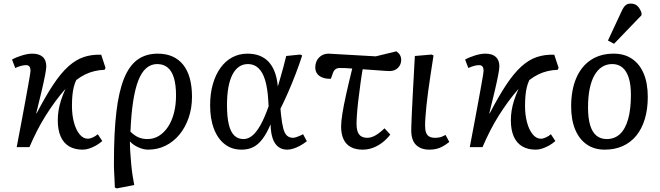

<svg xmlns="http://www.w3.org/2000/svg" viewBox="-20 -820 3677 1070"><path d="M441 14Q396 14 365 -4.5Q334 -23 318 -59.5Q302 -96 302 -149Q302 -178 306.5 -205.5Q311 -233 320.5 -262.5Q330 -292 345 -325Q315 -291 287.5 -253.5Q260 -216 234.5 -175.5Q209 -135 186.5 -91Q164 -47 144 0H73Q89 -84 101.5 -150.5Q114 -217 123 -266.5Q132 -316 138 -349.5Q144 -383 147 -401.5Q150 -420 150 -424Q150 -441 144 -449Q138 -457 125 -457Q113 -457 97.5 -453Q82 -449 65 -441L47 -488Q72 -502 104 -511.5Q136 -521 160 -521Q198 -521 218 -503Q238 -485 238 -450Q238 -437 231.5 -402.5Q225 -368 212.5 -314.5Q200 -261 182 -189L184 -188Q234 -284 276.5 -348Q319 -412 360.5 -449.5Q402 -487 446.5 -502Q491 -517 544 -515L568 -442L563 -431Q533 -430 506 -423.5Q479 -417 454.5 -405Q430 -393 405 -374Q396 -355 391 -334.5Q386 -314 383.5 -288.5Q381 -263 381 -229Q381 -178 392.5 -136.5Q404 -95 424 -71Q444 -47 469 -47Q482 -47 498 -54.5Q514 -62 525 -72L550 -34Q533 -19 514 -8.5Q495 2 476.5 8Q458 14 441 14Z M631 230 620 225Q619 196 618 174.5Q617 153 616 136.5Q615 120 615 107Q615 94 615 82Q615 -81 628.5 -195.5Q642 -310 671 -382Q700 -454 746.5 -487.5Q793 -521 859 -521Q905 -521 940.5 -505.5Q976 -490 1000.5 -459.5Q1025 -429 1037.5 -384Q1050 -339 1050 -281Q1050 -218 1031.5 -164Q1013 -110 980 -70Q947 -30 902.5 -8Q858 14 805 14Q780 14 751 1Q722 -12 705 -31H704Q704 -4 706 27.5Q708 59 711 92Q714 125 718.5 155.5Q723 186 728 211ZM802 -45Q837 -45 866 -63Q895 -81 916.5 -113.5Q938 -146 949.5 -190.5Q961 -235 961 -288Q961 -346 949.5 -385Q938 -424 914.5 -443.5Q891 -463 856 -463Q822 -463 795.5 -440.5Q769 -418 751 -372Q733 -326 722 -255Q711 -184 707 -86Q730 -64 752 -54.5Q774 -45 802 -45Z M1326 14Q1272 14 1233 -16Q1194 -46 1172.5 -101.5Q1151 -157 1151 -233Q1151 -298 1166 -350.5Q1181 -403 1208.5 -441.5Q1236 -480 1274.5 -500.5Q1313 -521 1359 -521Q1397 -521 1426.5 -509.5Q1456 -498 1477 -475.5Q1498 -453 1511 -419Q1524 -385 1528 -340H1529Q1536 -364 1544 -391.5Q1552 -419 1560 -449Q1568 -479 1575 -508L1653 -516L1664 -511Q1649 -464 1629 -411.5Q1609 -359 1587 -308.5Q1565 -258 1543 -214L1546 -182Q1551 -133 1558.5 -104.5Q1566 -76 1579.5 -64Q1593 -52 1614 -52Q1622 -52 1639 -58.5Q1656 -65 1669 -72L1690 -33Q1671 -18 1651.5 -7.5Q1632 3 1614 8.5Q1596 14 1580 14Q1551 14 1530.5 -2Q1510 -18 1499.5 -49Q1489 -80 1488 -125H1487Q1466 -76 1442.5 -45Q1419 -14 1391 0Q1363 14 1326 14ZM1337 -45Q1363 -45 1386.5 -64.5Q1410 -84 1432.5 -124.5Q1455 -165 1477 -228L1475 -261Q1471 -329 1457.5 -373.5Q1444 -418 1420 -440.5Q1396 -463 1362 -463Q1334 -463 1312 -448Q1290 -433 1275 -403.5Q1260 -374 1252.5 -331.5Q1245 -289 1245 -234Q1245 -169 1255 -127Q1265 -85 1285.5 -65Q1306 -45 1337 -45Z M2001 14Q1962 14 1935 -0.5Q1908 -15 1894.5 -44Q1881 -73 1881 -115Q1881 -142 1888 -186.5Q1895 -231 1909 -294Q1923 -357 1943 -438Q1924 -440 1905.5 -440.5Q1887 -441 1873 -441Q1859 -441 1849.5 -434Q1840 -427 1835 -412L1824 -381Q1798 -380 1778 -387.5Q1758 -395 1747.5 -409.5Q1737 -424 1737 -444Q1737 -478 1758 -499.5Q1779 -521 1811 -521L2074 -506L2189 -534Q2203 -524 2209.5 -512.5Q2216 -501 2216 -488Q2216 -460 2198 -442Q2180 -424 2151 -424Q2144 -424 2127 -425Q2110 -426 2080 -428.5Q2050 -431 2001 -434Q1998 -416 1995 -397.5Q1992 -379 1989.5 -359.5Q1987 -340 1984.5 -320.5Q1982 -301 1979.5 -282Q1977 -263 1975 -245Q1973 -227 1971.5 -210Q1970 -193 1969 -178Q1968 -163 1967.5 -151Q1967 -139 1967 -129Q1967 -89 1981.5 -70.5Q1996 -52 2027 -52Q2048 -52 2071.5 -65Q2095 -78 2123 -105L2155 -70Q2135 -44 2110 -25Q2085 -6 2057.5 4Q2030 14 2001 14Z M2373 14Q2348 14 2329.5 7Q2311 0 2298 -13Q2285 -26 2278.5 -46Q2272 -66 2272 -91Q2272 -97 2272 -105Q2272 -113 2272.5 -123.5Q2273 -134 2273.5 -147Q2274 -160 2274.5 -175Q2275 -190 2276 -208Q2277 -226 2278 -246Q2279 -266 2280 -288.5Q2281 -311 2282.5 -336Q2284 -361 2285.5 -388.5Q2287 -416 2288.5 -446Q2290 -476 2292 -508L2385 -516L2396 -511Q2387 -454 2379.5 -403.5Q2372 -353 2366 -310Q2360 -267 2356.5 -231Q2353 -195 2351 -167.5Q2349 -140 2349 -120Q2349 -96 2354.5 -81Q2360 -66 2372.5 -59Q2385 -52 2404 -52Q2422 -52 2434.5 -55.5Q2447 -59 2463 -68L2484 -29Q2465 -14 2448 -4.5Q2431 5 2413 9.5Q2395 14 2373 14Z M2966 14Q2921 14 2890 -4.5Q2859 -23 2843 -59.5Q2827 -96 2827 -149Q2827 -178 2831.5 -205.5Q2836 -233 2845.5 -262.5Q2855 -292 2870 -325Q2840 -291 2812.5 -253.5Q2785 -216 2759.5 -175.5Q2734 -135 2711.5 -91Q2689 -47 2669 0H2598Q2614 -84 2626.5 -150.5Q2639 -217 2648 -266.5Q2657 -316 2663 -349.5Q2669 -383 2672 -401.5Q2675 -420 2675 -424Q2675 -441 2669 -449Q2663 -457 2650 -457Q2638 -457 2622.5 -453Q2607 -449 2590 -441L2572 -488Q2597 -502 2629 -511.5Q2661 -521 2685 -521Q2723 -521 2743 -503Q2763 -485 2763 -450Q2763 -437 2756.5 -402.5Q2750 -368 2737.5 -314.5Q2725 -261 2707 -189L2709 -188Q2759 -284 2801.5 -348Q2844 -412 2885.5 -449.5Q2927 -487 2971.5 -502Q3016 -517 3069 -515L3093 -442L3088 -431Q3058 -430 3031 -423.5Q3004 -417 2979.5 -405Q2955 -393 2930 -374Q2921 -355 2916 -334.5Q2911 -314 2908.5 -288.5Q2906 -263 2906 -229Q2906 -178 2917.5 -136.5Q2929 -95 2949 -71Q2969 -47 2994 -47Q3007 -47 3023 -54.5Q3039 -62 3050 -72L3075 -34Q3058 -19 3039 -8.5Q3020 2 3001.5 8Q2983 14 2966 14Z M3350 14Q3292 14 3250 -15Q3208 -44 3185.5 -98Q3163 -152 3163 -227Q3163 -319 3191.5 -385Q3220 -451 3273 -486Q3326 -521 3400 -521Q3460 -521 3502.5 -492Q3545 -463 3567.5 -409.5Q3590 -356 3590 -280Q3590 -211 3573.5 -156.5Q3557 -102 3526 -64Q3495 -26 3450.5 -6Q3406 14 3350 14ZM3361 -45Q3405 -45 3435 -73Q3465 -101 3480.5 -156Q3496 -211 3496 -291Q3496 -348 3484 -386Q3472 -424 3449 -443.5Q3426 -463 3392 -463Q3360 -463 3335 -447Q3310 -431 3292.5 -400Q3275 -369 3266 -324Q3257 -279 3257 -221Q3257 -163 3268.5 -123.5Q3280 -84 3303.5 -64.5Q3327 -45 3361 -45ZM3402 -576 3368 -594 3444 -757Q3455 -781 3466 -790.5Q3477 -800 3495 -800Q3517 -800 3531 -788Q3545 -776 3555 -749V-735Z"/></svg>

Font: Literata
Style: Italic
Weight: 400
Italic angle: -2°
Designer: Latin by Veronika Burian and Jose Scaglione. Greek by Irene Vlachou. Cyrillic by Vera Evstafieva
Foundry: TypeTogether
Version: Version 3.103;gftools[0.9.29]